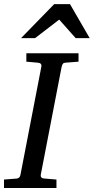

<svg xmlns="http://www.w3.org/2000/svg" viewBox="-35 -936 467 956"><path d="M-15.1 0V-42L47.9 -46.9Q64 -48.3 66.9 -65.9L170.9 -604Q174.3 -622.6 151.9 -624L96.2 -628.9V-670.9H356V-628.9L292 -624Q282.2 -623.5 278.3 -618.7Q274.4 -613.8 272 -604L168 -65.9Q166.5 -58.6 170.4 -53.2Q174.3 -47.9 188 -46.9L246.1 -42V0ZM411.6 -746.1H341.8L259.8 -838.4L139.6 -746.1H69.8L234.9 -915.5H313.5Z"/></svg>

Font: Charis
Style: Italic
Weight: 400
Italic angle: -11°
Designer: Walt Agee, Miriam Martin, Annie Olsen, Victor Gaultney, Lorna Priest, Alan Ward, Bob Hallissy, Martin Hosken, Sharon Cor
Foundry: SIL Global
Version: Version 7.000